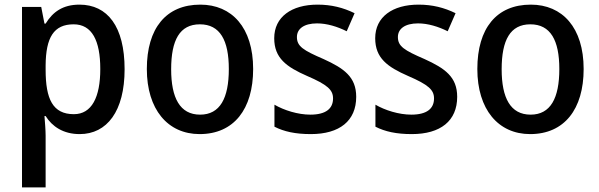

<svg xmlns="http://www.w3.org/2000/svg" viewBox="-20 -569 2588 829"><path d="M323 -549C252 -549 208 -518 177 -467H172L158 -539H75V240H177V17C177 -8 174 -41 172 -68H177C205 -23 253 10 324 10C442 10 518 -89 518 -270C518 -455 444 -549 323 -549ZM298 -464C377 -464 413 -394 413 -271C413 -149 376 -76 299 -76C208 -76 177 -141 177 -268V-287C178 -407 212 -464 298 -464Z M1073 -271C1073 -450 981 -549 845 -549C697 -549 614 -447 614 -271C614 -97 704 10 842 10C990 10 1073 -98 1073 -271ZM719 -270C719 -396 756 -464 843 -464C930 -464 968 -395 968 -271C968 -145 930 -74 844 -74C757 -74 719 -146 719 -270Z M1518 -151C1518 -237 1465 -274 1377 -314C1289 -352 1262 -369 1262 -409C1262 -445 1293 -468 1349 -468C1392 -468 1437 -454 1477 -434L1511 -512C1462 -536 1411 -549 1351 -549C1239 -549 1164 -496 1164 -404C1164 -318 1217 -280 1306 -241C1394 -203 1418 -181 1418 -144C1418 -100 1387 -74 1320 -74C1266 -74 1206 -93 1165 -117V-22C1206 -1 1255 10 1322 10C1446 10 1518 -47 1518 -151Z M1954 -151C1954 -237 1901 -274 1813 -314C1725 -352 1698 -369 1698 -409C1698 -445 1729 -468 1785 -468C1828 -468 1873 -454 1913 -434L1947 -512C1898 -536 1847 -549 1787 -549C1675 -549 1600 -496 1600 -404C1600 -318 1653 -280 1742 -241C1830 -203 1854 -181 1854 -144C1854 -100 1823 -74 1756 -74C1702 -74 1642 -93 1601 -117V-22C1642 -1 1691 10 1758 10C1882 10 1954 -47 1954 -151Z M2500 -271C2500 -450 2408 -549 2272 -549C2124 -549 2041 -447 2041 -271C2041 -97 2131 10 2269 10C2417 10 2500 -98 2500 -271ZM2146 -270C2146 -396 2183 -464 2270 -464C2357 -464 2395 -395 2395 -271C2395 -145 2357 -74 2271 -74C2184 -74 2146 -146 2146 -270Z"/></svg>

Font: Noto Sans Myanmar UI SemiCondensed Medium
Style: Regular
Weight: 500
Width: 4
Designer: Monotype Design Team
Foundry: Monotype Imaging Inc.
Version: Version 2.103